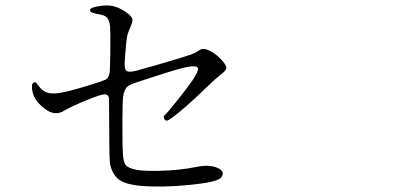

<svg xmlns="http://www.w3.org/2000/svg" viewBox="-20 -735 1540 713"><path d="M800.8 -75.2Q818.4 -97.7 788.1 -111.3Q757.8 -125 710 -115.2Q648.4 -102.5 571.8 -100.6Q495.1 -98.6 467.8 -109.4Q451.2 -115.2 445.3 -124Q438.5 -134.8 436.5 -162.1Q434.6 -184.6 434.6 -249Q434.6 -263.7 434.6 -289.1Q434.6 -357.4 437.5 -377Q441.4 -404.3 455.1 -415Q465.8 -422.9 503.9 -434.6Q516.6 -438.5 524.4 -441.4Q627.9 -475.6 666 -484.4Q710 -494.1 714.8 -482.4Q718.8 -471.7 693.4 -434.6Q673.8 -406.2 637.7 -361.3Q600.6 -314.5 590.8 -306.6Q585.9 -302.7 589.4 -294.9Q592.8 -287.1 599.6 -287.1Q607.4 -287.1 649.9 -322.3Q692.4 -357.4 743.2 -407.2Q784.2 -446.3 800.8 -459Q820.3 -472.7 820.3 -483.4Q820.3 -494.1 800.8 -514.6Q777.3 -539.1 755.4 -548.3Q733.4 -557.6 720.7 -548.8Q706.1 -538.1 683.1 -530.3Q660.2 -522.5 543.9 -488.3Q540 -487.3 532.2 -485.4Q480.5 -469.7 466.8 -468.8Q447.3 -466.8 444.3 -481.4Q441.4 -492.2 445.3 -535.2Q446.3 -543 446.3 -546.9Q449.2 -585.9 452.1 -600.1Q455.1 -614.3 464.8 -635.7Q473.6 -655.3 471.2 -665Q468.8 -674.8 451.2 -687.5Q424.8 -707 399.4 -712.4Q374 -717.8 340.8 -710.9Q314.5 -706.1 314 -697.3Q313.5 -688.5 338.9 -683.6Q366.2 -679.7 375 -671.9Q385.7 -663.1 388.7 -636.7Q390.6 -615.2 389.6 -550.8Q389.6 -545.9 389.6 -537.1Q388.7 -485.4 387.7 -470.7Q385.7 -451.2 377.9 -443.4Q373 -438.5 352.5 -431.6Q348.6 -430.7 346.7 -429.7Q258.8 -401.4 220.7 -393.6Q178.7 -383.8 157.2 -390.6Q137.7 -395.5 121.1 -418.9Q114.3 -429.7 110.4 -429.7Q95.7 -429.7 99.1 -402.8Q102.5 -376 120.1 -355.5Q172.9 -295.9 216.8 -323.2Q243.2 -338.9 298.8 -361.8Q354.5 -384.8 368.2 -384.8Q375 -384.8 379.9 -380.4Q384.8 -376 384.8 -370.1Q384.8 -312.5 385.7 -250Q385.7 -135.7 389.6 -121.1Q400.4 -82 424.8 -65.9Q449.2 -49.8 501 -44.9Q582 -38.1 684.6 -48.3Q787.1 -58.6 800.8 -75.2Z"/></svg>

Font: Bpmf GenWan Min R
Style: R
Weight: 400
Foundry: But Ko
Version: Version 1.320